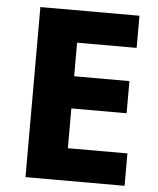

<svg xmlns="http://www.w3.org/2000/svg" viewBox="-52 -759 659 803"><g transform="rotate(5 278.0 -357.0)"><path d="M501 0H85V-714H501V-579H251V-438H483V-303H251V-136H501Z"/></g></svg>

Font: Noto Sans UI Extra
Style: Regular
Weight: 800
Designer: Monotype Design Team
Foundry: Monotype Imaging Inc.
Version: Version 1.901